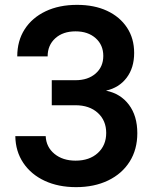

<svg xmlns="http://www.w3.org/2000/svg" viewBox="-20 -760 640 790"><path d="M293 10Q220 10 164 -16Q108 -42 76 -89.5Q44 -137 43 -200H168Q170 -155 204 -127Q238 -99 291 -99Q348 -99 382.5 -130.5Q417 -162 417 -213Q417 -264 382.5 -295.5Q348 -327 290 -327H193V-430H291Q342 -430 373.5 -457.5Q405 -485 405 -530Q405 -575 373.5 -603Q342 -631 291 -631Q239 -631 207.5 -602.5Q176 -574 176 -528H51Q51 -592 81.5 -639.5Q112 -687 167.5 -713.5Q223 -740 297 -740Q368 -740 420.5 -715.5Q473 -691 502.5 -646.5Q532 -602 532 -542Q532 -481 501 -440Q470 -399 416 -387Q476 -375 510.5 -329Q545 -283 545 -212Q545 -145 513.5 -95Q482 -45 425 -17.5Q368 10 293 10Z"/></svg>

Font: NKDuy Mono
Style: Bold
Weight: 700
Monospace: yes
Designer: NKDuy
Foundry: NKDuy
Version: Version 2.251; ttfautohint (v1.8.4.7-5d5b)